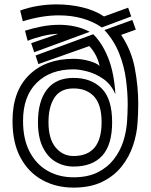

<svg xmlns="http://www.w3.org/2000/svg" viewBox="-20 -830 689 875"><path d="M444 -705Q363 -760 248 -760Q171 -760 84 -733L72 -782Q110 -796 152.5 -803Q195 -810 238 -810Q299 -810 355.5 -796.5Q412 -783 454 -755L564 -795L578 -755ZM532 -671Q579 -601 594.5 -518.5Q610 -436 610 -358Q610 -314 607 -273Q604 -220 586.5 -167.5Q569 -115 534.5 -71.5Q500 -28 446 -1.5Q392 25 315 25Q236 25 173 -9.5Q110 -44 73.5 -111.5Q37 -179 37 -279Q37 -414 112.5 -488Q188 -562 315 -562Q352 -562 387 -552Q422 -542 434 -529Q423 -581 387 -620L155 -538L142 -577L405 -674Q447 -632 473.5 -565Q500 -498 506 -400Q487 -445 452 -469.5Q417 -494 379.5 -504Q342 -514 315 -514Q209 -514 147 -452.5Q85 -391 85 -279Q85 -196 115 -138.5Q145 -81 197 -51.5Q249 -22 315 -22Q380 -22 425 -44.5Q470 -67 499 -104.5Q528 -142 542 -186.5Q556 -231 559 -276Q560 -293 561 -313Q562 -333 562 -354Q562 -408 554 -468.5Q546 -529 523 -587Q500 -645 456 -693L583 -739L599 -695ZM122 -633 246 -676Q212 -675 175 -666Q138 -657 106 -644L94 -690Q128 -701 168.5 -709Q209 -717 251 -717Q286 -717 321.5 -709.5Q357 -702 389 -685L136 -592ZM315 -71Q271 -71 234 -92.5Q197 -114 175 -159Q153 -204 153 -273Q153 -369 194 -422Q235 -475 315 -475Q395 -475 443 -427.5Q491 -380 491 -273Q491 -170 446 -120.5Q401 -71 315 -71ZM315 -119Q443 -119 443 -273Q443 -353 409 -390Q375 -427 315 -427Q256 -427 228.5 -385.5Q201 -344 201 -273Q201 -197 233.5 -158Q266 -119 315 -119Z"/></svg>

Font: Train One
Style: Regular
Weight: 400
Designer: Fontworks Inc.
Foundry: Fontworks Inc.
Version: Version 1.100